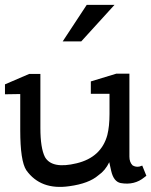

<svg xmlns="http://www.w3.org/2000/svg" viewBox="-20 -738 609 773"><path d="M329.1 -718.3H440.9L307.1 -571.3H232.4ZM376 -32.2Q337.9 1 258.8 11.7Q143.6 28.3 85.9 -52.7Q61.5 -89.8 61.5 -213.9V-359.4L0 -358.4V-398.4L97.7 -440.4H142.6V-222.7Q142.6 -141.6 161.1 -105.5Q189.5 -56.6 288.6 -80.6Q387.7 -104.5 412.1 -194.3Q420.9 -229.5 420.9 -279.3V-360.4H345.7V-410.2L448.2 -441.4H501V-107.4Q501 -85 513.7 -72.3Q526.4 -64.5 541 -67.4L552.7 -71.3L569.3 -30.3L561.5 -24.4Q521.5 8.8 465.8 -1Q437.5 -6.8 427.7 -49.8L419.9 -85Q404.3 -51.8 376 -32.2Z"/></svg>

Font: Hopone
Style: Regular
Weight: 400
Foundry: SIL International (SIL)
Version: Version 1.00 September 3, 2015, initial release